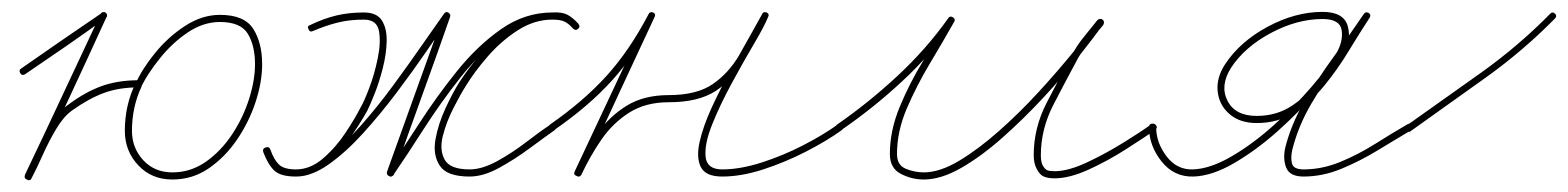

<svg xmlns="http://www.w3.org/2000/svg" viewBox="-20 -291 2638 323"><path d="M16 -176Q49 -199 83 -222.5Q117 -246 151 -269Q156 -273 159 -268Q162 -263 157 -260Q124 -236 90 -212.5Q56 -189 22 -166Q17 -163 14 -168Q11 -173 16 -176ZM159 -262Q128 -194 96.5 -126.5Q65 -59 33 9Q31 14 25 11Q20 9 22 3Q54 -64 85.5 -131.5Q117 -199 149 -267Q151 -272 157 -270Q162 -267 159 -262ZM23 3Q32 -15 42.5 -38Q53 -61 66 -82.5Q79 -104 95 -115Q123 -136 150.5 -146Q178 -156 213 -156Q219 -156 219 -150Q219 -144 213 -144Q180 -144 154.5 -134.5Q129 -125 101 -105Q87 -95 74.5 -74Q62 -53 52 -30.5Q42 -8 33 9Q30 14 25 11Q20 9 23 3ZM409 -183Q409 -214 397 -234Q385 -254 350 -254Q322 -254 296 -236.5Q270 -219 249.5 -193.5Q229 -168 218 -146Q218 -146 218 -146Q218 -146 218 -145Q218 -145 218 -145Q218 -145 218 -145Q202 -111 202 -71Q202 -42 221 -21.5Q240 -1 270 -1Q301 -1 326.5 -19Q352 -37 370.5 -65Q389 -93 399 -124.5Q409 -156 409 -183ZM208 -151Q208 -150 208 -150Q208 -150 208 -150Q219 -175 241 -202Q263 -229 291.5 -247.5Q320 -266 350 -266Q391 -266 406 -242.5Q421 -219 421 -183Q421 -153 410 -119.5Q399 -86 379 -56.5Q359 -27 331.5 -8Q304 11 270 11Q235 11 212.5 -13Q190 -37 190 -71Q190 -114 208 -151Q208 -151 208 -151Q208 -151 208 -151Z M499 -242Q496 -247 502 -249Q525 -260 546 -265Q567 -270 592 -270Q614 -270 622.5 -256.5Q631 -243 630.5 -221.5Q630 -200 624 -176.5Q618 -153 610.5 -134Q603 -115 598 -105Q587 -85 569 -59Q551 -33 528 -13.5Q505 6 478 6Q455 6 443 -4Q431 -14 423 -35Q421 -41 427 -43Q433 -45 435 -39Q441 -21 448.5 -13.5Q456 -6 478 -6Q502 -6 529.5 -26Q557 -46 585.5 -78Q614 -110 640.5 -146Q667 -182 689.5 -214.5Q712 -247 727 -268Q730 -272 734 -270Q739 -267 737 -262Q714 -196 690 -130Q666 -64 643 2Q641 7 635 4Q629 1 632 -3Q656 -38 685 -83Q714 -128 748.5 -171Q783 -214 823 -242Q863 -270 909 -270Q925 -271 934 -266.5Q943 -262 953 -251Q957 -246 952 -242Q948 -239 944 -243Q936 -252 929 -255Q922 -258 909 -258Q879 -258 851 -240Q823 -222 800.5 -196Q778 -170 764 -147Q755 -133 743 -109.5Q731 -86 725 -62.5Q719 -39 728 -22.5Q737 -6 770 -6Q791 -6 816.5 -20Q842 -34 866 -52.5Q890 -71 907 -82Q911 -85 915 -80Q918 -76 913 -72Q896 -60 871 -41.5Q846 -23 819.5 -8.5Q793 6 770 6Q732 6 720 -12Q708 -30 712.5 -56Q717 -82 729.5 -109Q742 -136 753 -153Q769 -178 793 -205Q817 -232 847 -251Q877 -270 909 -270Q925 -270 934 -266Q943 -262 953 -251Q957 -246 952 -242Q948 -239 944 -243Q936 -252 929 -255.5Q922 -259 910 -258Q866 -258 827 -230.5Q788 -203 754.5 -160.5Q721 -118 692.5 -73.5Q664 -29 642 3Q639 8 634 5Q630 3 631 -2Q655 -68 678.5 -134Q702 -200 726 -266Q728 -271 733 -268Q739 -265 736 -261Q721 -239 698 -205.5Q675 -172 647.5 -135.5Q620 -99 591 -67Q562 -35 533 -14.5Q504 6 478 6Q452 6 441.5 -4Q431 -14 423 -35Q421 -40 427 -43Q433 -45 435 -39Q441 -22 449.5 -14Q458 -6 478 -6Q502 -6 523.5 -24.5Q545 -43 561.5 -68Q578 -93 587 -111Q592 -119 601 -142.5Q610 -166 615.5 -193Q621 -220 617.5 -239Q614 -258 592 -258Q568 -258 548 -253Q528 -248 507 -239Q501 -236 499 -242Z M906 -82Q962 -121 1000.5 -163.5Q1039 -206 1071 -267Q1073 -272 1079 -270Q1084 -267 1081 -262Q1050 -196 1019.5 -130Q989 -64 958 3Q955 8 950 5Q944 3 947 -3Q963 -36 984 -65.5Q1005 -95 1034 -113Q1063 -131 1105 -131Q1152 -131 1179 -149.5Q1206 -168 1224 -199Q1242 -230 1262 -267Q1264 -272 1270 -270Q1275 -267 1272 -262Q1266 -247 1248 -216.5Q1230 -186 1210.5 -150Q1191 -114 1178 -81.5Q1165 -49 1167 -27.5Q1169 -6 1195 -6Q1225 -6 1261 -17.5Q1297 -29 1331 -46.5Q1365 -64 1390 -82Q1394 -85 1398 -80Q1401 -76 1396 -72Q1371 -54 1336 -36Q1301 -18 1264 -6Q1227 6 1195 6Q1167 6 1159 -10Q1151 -26 1157 -52.5Q1163 -79 1177.5 -110.5Q1192 -142 1209 -172.5Q1226 -203 1240.5 -228.5Q1255 -254 1262 -267Q1264 -272 1269 -270Q1275 -267 1272 -262Q1251 -222 1232 -189.5Q1213 -157 1184 -138Q1155 -119 1105 -119Q1066 -119 1038.5 -101.5Q1011 -84 992 -56.5Q973 -29 958 3Q955 8 950 5Q944 3 947 -3Q978 -69 1009 -135Q1040 -201 1071 -267Q1073 -272 1079 -270Q1084 -267 1081 -262Q1049 -199 1009.5 -155.5Q970 -112 912 -72Q907 -69 904 -74Q901 -79 906 -82Z M1387 -74Q1384 -79 1389 -82Q1441 -118 1489.5 -163Q1538 -208 1575 -260Q1578 -265 1583 -262Q1588 -259 1585 -254Q1567 -222 1544.5 -184.5Q1522 -147 1505.5 -108.5Q1489 -70 1489 -32Q1489 -13 1504 -7Q1519 -1 1534 -1Q1561 -1 1593.5 -20.5Q1626 -40 1661 -71Q1696 -102 1728 -137Q1760 -172 1786 -204Q1812 -236 1826 -256Q1829 -261 1834 -258Q1839 -254 1836 -249Q1825 -236 1814 -222.5Q1803 -209 1794 -194Q1794 -194 1794 -194Q1794 -194 1794 -194Q1794 -194 1794 -194Q1794 -194 1794 -194Q1774 -157 1752.5 -115.5Q1731 -74 1731 -30Q1731 -19 1734 -13Q1734 -13 1734 -13Q1734 -13 1734 -13Q1734 -13 1734 -13Q1734 -13 1734 -13Q1738 -6 1742 -4.5Q1746 -3 1754 -3Q1777 -3 1808 -17.5Q1839 -32 1869 -50.5Q1899 -69 1917 -82Q1921 -85 1925 -80Q1928 -76 1923 -72Q1904 -59 1873.5 -39.5Q1843 -20 1811 -5.5Q1779 9 1754 9Q1743 9 1736 6Q1729 3 1724 -7Q1724 -7 1724 -7Q1724 -7 1724 -7Q1724 -7 1724 -7Q1724 -7 1724 -7Q1719 -16 1719 -30Q1719 -76 1741 -118.5Q1763 -161 1784 -200Q1784 -200 1784 -200Q1784 -200 1784 -200Q1784 -200 1784 -200Q1784 -200 1784 -200Q1792 -215 1803.5 -229Q1815 -243 1826 -257Q1830 -261 1835 -258Q1839 -254 1836 -250Q1820 -228 1794 -195Q1768 -162 1735 -126.5Q1702 -91 1666.5 -59.5Q1631 -28 1597 -8.5Q1563 11 1534 11Q1514 11 1495.5 1.5Q1477 -8 1477 -32Q1477 -71 1493.5 -111Q1510 -151 1533 -188.5Q1556 -226 1575 -260Q1578 -265 1583 -262Q1588 -258 1585 -254Q1547 -200 1498 -154.5Q1449 -109 1395 -72Q1390 -69 1387 -74Z M1925 -77Q1925 -51 1942.5 -28Q1960 -5 1987 -6Q2016 -7 2052 -28Q2088 -49 2123 -80.5Q2158 -112 2186 -144.5Q2214 -177 2228 -201Q2240 -222 2237 -240.5Q2234 -259 2205 -259Q2162 -259 2118 -235.5Q2074 -212 2051 -177Q2032 -147 2045 -121.5Q2058 -96 2094 -96Q2128 -96 2154 -113.5Q2180 -131 2201 -157.5Q2222 -184 2240 -213.5Q2258 -243 2274 -267Q2278 -272 2283 -269Q2287 -266 2284 -261Q2262 -226 2235 -190Q2208 -154 2186 -116.5Q2164 -79 2154 -39Q2151 -26 2153.5 -16Q2156 -6 2173 -6Q2204 -6 2234.5 -18.5Q2265 -31 2293.5 -49Q2322 -67 2348 -82Q2353 -85 2356 -80Q2359 -75 2354 -72Q2327 -56 2297.5 -38Q2268 -20 2236.5 -7Q2205 6 2173 6Q2150 6 2144 -8.5Q2138 -23 2142 -42Q2152 -82 2174.5 -120.5Q2197 -159 2224 -196Q2251 -233 2274 -267Q2277 -272 2282 -269Q2287 -265 2284 -261Q2267 -235 2248.5 -204.5Q2230 -174 2207.5 -146.5Q2185 -119 2157.5 -101.5Q2130 -84 2094 -84Q2066 -84 2048.5 -99Q2031 -114 2028.5 -137Q2026 -160 2041 -183Q2066 -221 2112.5 -246Q2159 -271 2205 -271Q2241 -271 2247.5 -246.5Q2254 -222 2238 -195Q2223 -170 2194 -136Q2165 -102 2129 -70Q2093 -38 2056 -16.5Q2019 5 1988 6Q1955 7 1934 -19.5Q1913 -46 1913 -77Q1913 -83 1919 -83Q1925 -83 1925 -77Z M2346 -72Q2343 -77 2348 -81Q2409 -124 2472 -169Q2535 -214 2588 -268Q2592 -272 2596 -268Q2600 -264 2596 -260Q2543 -206 2479.5 -160.5Q2416 -115 2354 -71Q2350 -67 2346 -72Z"/></svg>

Font: FRB American Cursive Guidelines Thin
Style: Italic
Weight: 100
Italic angle: -25°
Version: Version 2.0;Modular Font Editor K font №1